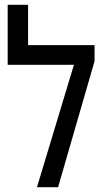

<svg xmlns="http://www.w3.org/2000/svg" viewBox="-20 -780 439 800"><path d="M97 -592H374V-525L222 0H134L288 -510H12V-760H97Z"/></svg>

Font: Noto Sans Hebrew Condensed
Style: Regular
Weight: 400
Width: 3
Designer: Monotype Design Team
Foundry: Monotype Imaging Inc.
Version: Version 2.004; ttfautohint (v1.8.4.7-5d5b)